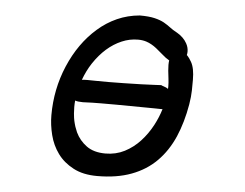

<svg xmlns="http://www.w3.org/2000/svg" viewBox="-52 -742 1104 866"><g transform="rotate(5 500.0 -309.0)"><path d="M775.4 -534.2Q775.4 -526.4 773.4 -518.1L776.4 -515.6Q784.2 -507.8 794.9 -489.3Q810.5 -461.9 810.5 -409.2Q810.5 -388.7 810.1 -361.1Q809.6 -333.5 803.7 -297.4Q789.6 -215.3 761.2 -149.4Q731.9 -82.5 685.5 -35.9Q639.2 10.7 572.8 35.6Q506.3 60.5 418 60.5Q353.5 60.5 309.6 37.1Q265.1 13.7 238.3 -23.2Q211.4 -60.1 200 -105.7Q188.5 -151.4 188.5 -195.3Q188.5 -313 233.4 -418.9Q279.3 -526.9 357.9 -595.7Q397.9 -630.9 445.1 -651.9Q492.2 -672.9 546.4 -677.7H546.9Q587.9 -677.7 613.8 -671.6Q639.6 -665.5 657.2 -655.8Q674.3 -646 688 -635.5Q701.7 -625 718.3 -616.2H718.8Q751 -597.7 765.6 -570.8Q775.4 -553.2 775.4 -534.2ZM591.3 -266.6 476.6 -267.6H406.7Q367.2 -267.6 326.7 -265.6H326.2H323.2Q301.3 -265.6 289.6 -270Q288.1 -256.3 288.1 -240.5Q288.1 -224.6 289.3 -211.7Q290.5 -198.7 291.5 -191.9Q292.5 -185.1 293.9 -178.5Q295.4 -171.9 297.1 -165.5Q298.8 -159.2 300.8 -152.8Q305.2 -140.1 310.5 -127.9Q327.6 -91.8 360.4 -67.9Q393.1 -43.9 446.3 -43.9Q493.2 -43.9 532.7 -64Q572.3 -84.5 602.8 -117.7Q633.3 -150.9 655.3 -192.4Q674.3 -228.5 685.5 -265.6H674.8Q664.1 -265.6 647 -266.1Q619.1 -266.6 591.3 -266.6ZM311.5 -365.7Q321.8 -367.2 336.7 -367.2Q351.6 -367.2 374.5 -366.7Q428.7 -365.7 501 -367.2L580.1 -369.1Q615.7 -370.1 640.9 -371.6Q666 -373 668 -373H671.4L672.9 -371.6Q678.2 -369.6 684.1 -367.7Q694.3 -364.7 702.1 -358.9Q702.6 -363.8 702.6 -368.7Q702.6 -386.2 700.2 -405.3Q694.8 -445.8 694.8 -466.8Q694.8 -478.5 696.3 -487.3Q679.7 -496.6 663.1 -511.7Q652.3 -520.5 644.5 -527.3Q636.7 -534.2 632.8 -537.1Q609.9 -555.2 585.9 -563Q568.8 -568.4 548.8 -568.4Q510.3 -568.4 475.1 -553.2Q402.8 -522.5 349.6 -442.4Q327.1 -408.2 311.5 -365.7Z"/></g></svg>

Font: Bakudai
Style: Bold
Weight: 700
Version: Version 1.48